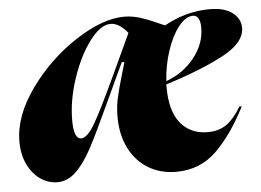

<svg xmlns="http://www.w3.org/2000/svg" viewBox="-43 -575 872 642"><g transform="rotate(-5 392.5 -254.0)"><path d="M341 -327 405 -465Q376 -500 348 -500Q314 -500 277.5 -451.5Q241 -403 216.5 -330Q192 -257 192 -190Q192 -127 217 -127Q237 -127 262.5 -170Q288 -213 341 -327ZM395 -520Q424 -520 453.5 -510Q483 -500 529 -479Q603 -520 682 -520Q732 -520 758.5 -499.5Q785 -479 785 -449Q785 -400 713.5 -361Q642 -322 516 -282V-273Q516 -192 549.5 -151.5Q583 -111 640 -111Q678 -111 703.5 -129Q729 -147 753 -187H761Q714 -95 659 -41.5Q604 12 524 12Q471 12 430 -13Q389 -38 366.5 -83.5Q344 -129 344 -188Q344 -220 350 -248.5Q356 -277 371 -328L383 -369H374L352 -322Q349 -315 314 -240Q268 -140 242.5 -92Q217 -44 188.5 -16Q160 12 125 12Q96 12 69.5 -5.5Q43 -23 26.5 -56.5Q10 -90 10 -134Q10 -220 75 -310.5Q140 -401 231.5 -460.5Q323 -520 395 -520ZM649 -461Q649 -482 642.5 -492.5Q636 -503 625 -503Q600 -503 576 -472.5Q552 -442 536 -393Q520 -344 517 -293Q575 -314 612 -360.5Q649 -407 649 -461Z"/></g></svg>

Font: Nyght Serif Dark Italic
Style: Regular
Weight: 800
Italic angle: -16°
Designer: Maksym Kobuzan
Version: Version 0.400